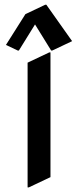

<svg xmlns="http://www.w3.org/2000/svg" viewBox="-20 -780 333 819"><path d="M177.7 -759.8 287.6 -604.5 203.1 -564.5H198.2L129.4 -675.8L60.5 -564.5H55.7L5.4 -588.4L88.4 -719.7L172.9 -759.8ZM97.7 19.5V-512.7L190.4 -556.6H195.3V-24.4L102.5 19.5Z"/></svg>

Font: Nova Cut
Style: Book
Weight: 400
Version: Version 2.000